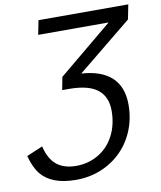

<svg xmlns="http://www.w3.org/2000/svg" viewBox="-141 -733 853 1016"><g transform="rotate(-10 285.0 -225.5)"><path d="M499 -582.5H120.6L135.7 -658.7H618.2L602.5 -580.1L309.6 -341.3Q417 -334.5 472.2 -283Q527.3 -231.4 527.3 -136.2Q527.3 -40 483.2 39.1Q439 118.2 360.1 163.1Q281.2 208 187 208Q119.6 208 73 190.4Q26.4 172.9 -2 138.2Q-30.3 103.5 -47.9 39.1L38.6 2.4Q55.2 71.8 94.5 103.5Q133.8 135.3 199.7 135.3Q264.6 135.3 318.6 103.5Q372.6 71.8 403.1 13.2Q433.6 -45.4 433.6 -120.6Q433.6 -195.3 384.8 -233.9Q335.9 -272.5 231 -272.5H194.8L208 -341.3Z"/></g></svg>

Font: Cousine
Style: Italic
Weight: 400
Italic angle: -12°
Monospace: yes
Designer: Steve Matteson
Foundry: Monotype Imaging Inc.
Version: Version 1.21